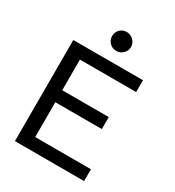

<svg xmlns="http://www.w3.org/2000/svg" viewBox="-191 -915 933 1026"><g transform="rotate(30 275.0 -402.0)"><path d="M61 0V-624H491V-551H144V-362H431V-288H144V-73H488V0ZM288 -688Q264 -688 247 -705Q230 -722 230 -746Q230 -771 246.5 -787.5Q263 -804 288 -804Q312 -804 329.5 -786.5Q347 -769 347 -746Q347 -722 329.5 -705Q312 -688 288 -688Z"/></g></svg>

Font: Inconsolata SemiExpanded Medium
Style: Regular
Weight: 500
Width: 6
Monospace: yes
Designer: Raph Levien, Cyreal, Brenton Simpson
Foundry: Raph Levien, Cyreal, Google
Version: Version 3.001; ttfautohint (v1.8.2.53-6de2)